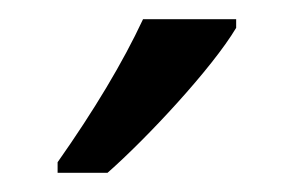

<svg xmlns="http://www.w3.org/2000/svg" viewBox="-20 -786 306 200"><path d="M226 -757V-766H129C108 -721 78 -671 40 -617V-606H92C133 -642 201 -715 226 -757Z"/></svg>

Font: Noto Sans Thai Looped ExtraCondensed
Style: Regular
Weight: 400
Width: 2
Designer: Sasikarn Vongin, Ben Mitchell
Foundry: The Fontpad Ltd
Version: Version 1.001